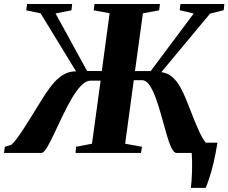

<svg xmlns="http://www.w3.org/2000/svg" viewBox="-46 -763 1140 958"><path d="M906.5 174.5Q908.5 158 910 136Q911.5 114 912.2 90Q913 66 912.5 42.8Q912 19.5 910.5 0L876.5 -51H1039Q1029.5 6.5 1019.8 48.2Q1010 90 1000 120.2Q990 150.5 980.5 174.5ZM-26 0 -22 -30.5 11.5 -41Q24.5 -53 39.5 -73.5Q54.5 -94 71.5 -120.2Q88.5 -146.5 106 -174.5Q133.5 -218 158.8 -259.8Q184 -301.5 210 -335Q236 -368.5 266 -388Q296 -407.5 333.5 -407L156.5 -696.5L85 -711.5L89 -743H314L310.5 -711.5L231 -696L388.5 -409L462 -408.5L501 -697L421.5 -711.5L425.5 -743H752L748 -711.5L667 -696.5L627.5 -408.5H706L920.5 -695.5L850.5 -712L854.5 -743H1073.5L1070 -712L1002 -695L759 -403Q790.5 -399 813.2 -379.2Q836 -359.5 853.2 -328.8Q870.5 -298 885 -261.2Q899.5 -224.5 914 -187.5Q923.5 -163.5 933 -140.8Q942.5 -118 951.8 -98.8Q961 -79.5 970.5 -64.8Q980 -50 990 -41.5L1029 -31L1026 0H835Q821.5 0 809 -26.2Q796.5 -52.5 784.8 -94Q773 -135.5 760.2 -181.8Q747.5 -228 732.8 -269.5Q718 -311 700.8 -337Q683.5 -363 661.5 -363H621.5L578.5 -46L662.5 -30.5L657.5 0H331L333.5 -30.5L413 -46L456 -360.5H406Q382 -360.5 357.5 -334.5Q333 -308.5 309.5 -267.5Q286 -226.5 264 -180.2Q242 -134 222.8 -93Q203.5 -52 187.8 -26Q172 0 161 0Z"/></svg>

Font: Merriweather 96pt ExtraBold
Style: Italic
Weight: 800
Italic angle: -7.8°
Version: Version 2.101